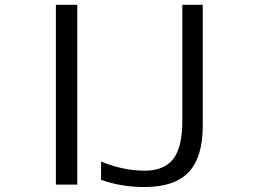

<svg xmlns="http://www.w3.org/2000/svg" viewBox="-20 -750 1040 780"><path d="M720.7 -730.5H803.7V-240.2Q803.7 -110.4 746.1 -50.3Q688.5 9.8 567.4 9.8Q471.7 9.8 390.6 -19.5V-93.8Q480.5 -56.6 567.4 -56.6Q646.5 -56.6 683.6 -104Q720.7 -151.4 720.7 -259.8ZM207 0V-730.5H293.9V0Z"/></svg>

Font: Gen Shin Gothic Monospace Normal
Style: Regular
Weight: 350
Designer: [Source Han Sans]
Ryoko NISHIZUKA  (kana & ideographs); Paul D. Hunt (Latin, Greek & Cyrillic); Wenlong ZHANG  (bopomofo
Version: Version 1.002.20150607